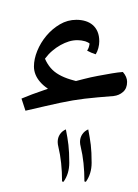

<svg xmlns="http://www.w3.org/2000/svg" viewBox="-20 -480 477 663"><path d="M54.2 -139.6Q88.9 -154.3 132.3 -168.9L145.5 -173.3Q144 -174.3 142.6 -175.8Q128.4 -185.5 118.2 -197.5Q107.9 -209.5 102.5 -222.9Q97.2 -236.3 97.2 -250.5Q97.2 -275.9 108.6 -304.2Q120.1 -332.5 140.1 -356.4Q160.2 -380.4 186.8 -396Q213.4 -411.6 243.7 -411.6Q260.7 -411.6 275.1 -407.2Q289.6 -402.8 300.3 -393.6Q311 -384.3 316.9 -370.4Q322.8 -356.4 322.8 -337.4Q322.8 -326.2 319.6 -314Q316.4 -301.8 310.5 -292.5Q301.3 -295.4 295.2 -298.1Q289.1 -300.8 280.8 -305.2Q287.1 -314 289.1 -327.6V-330.1Q285.2 -333.5 274.4 -337.4Q260.7 -341.3 247.6 -341.3Q232.4 -341.3 218 -336.9Q203.6 -332.5 188.7 -324.2Q173.8 -315.9 160.2 -304.2Q146.5 -292.5 135.3 -277.3Q143.1 -259.3 154.8 -245.6Q166.5 -231.9 183.6 -222.2Q200.7 -212.4 223.1 -205.6Q232.4 -202.6 242.2 -200.2Q254.4 -203.6 268.6 -207Q293 -213.4 318.1 -218Q343.3 -222.7 366.2 -226.6Q389.2 -230.5 404.3 -231.4Q418.9 -214.8 418.9 -197.3Q418.9 -174.8 405 -162.6Q391.1 -150.4 372.1 -148.4Q341.3 -146 317.4 -143.8Q293.5 -141.6 272.5 -139.2Q251.5 -136.7 231.4 -133.3Q211.4 -129.9 188 -125Q164.6 -120.1 135.5 -113.3Q106.4 -106.4 67.9 -97.7ZM236.8 -58.6ZM205.6 -460.4ZM284.7 -33.2Q290.5 -3.9 293.5 20.5Q296.4 44.9 296.4 82Q296.4 120.1 276.4 147.9L271.5 146.5Q271.5 79.6 258.8 27.3Q256.3 17.6 256.3 10.3Q256.3 -4.9 264.2 -16.4Q272 -27.8 284.7 -33.2ZM207.5 -33.2Q213.4 -3.9 216.3 20.5Q219.2 44.9 219.2 82Q219.2 120.1 199.2 147.9L194.3 146.5Q194.3 79.6 181.6 27.3Q179.2 17.6 179.2 10.3Q179.2 -4.9 187 -16.4Q194.8 -27.8 207.5 -33.2ZM233.4 162.6ZM236.8 -57.6Z"/></svg>

Font: Noto Naskh Arabic UI
Style: Regular
Weight: 400
Designer: Monotype Design team
Foundry: Monotype Imaging Inc.
Version: Version 1.05